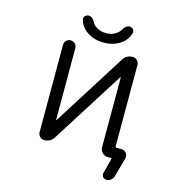

<svg xmlns="http://www.w3.org/2000/svg" viewBox="-149 -1093 1299 1366"><g transform="rotate(15 500.0 -410.0)"><path d="M760.7 -107.4Q760.7 -100.6 767.6 -100.6H806.6Q828.1 -100.6 841.8 -83Q850.6 -71.3 850.6 -57.6Q850.6 -51.8 849.6 -44.9L810.5 96.7Q805.7 115.2 791 126.5Q776.4 137.7 757.8 137.7Q741.2 137.7 731.4 125Q721.7 112.3 725.6 96.7L753.9 -13.7Q754.9 -15.6 752.9 -18.1Q751 -20.5 748 -20.5H726.6Q703.1 -20.5 686 -37.6Q668.9 -54.7 668.9 -78.1V-591.8Q668.9 -592.8 667.5 -593.3Q666 -593.8 665 -592.8L328.1 -59.6Q303.7 -20.5 257.8 -20.5Q239.3 -20.5 225.6 -34.2Q211.9 -47.9 211.9 -66.4V-709Q211.9 -728.5 225.1 -741.7Q238.3 -754.9 257.3 -754.9Q276.4 -754.9 289.6 -741.7Q302.7 -728.5 302.7 -709V-183.6Q302.7 -181.6 304.2 -181.2Q305.7 -180.7 306.6 -181.6L643.6 -715.8Q668 -754.9 714.8 -754.9Q733.4 -754.9 747.1 -741.2Q760.7 -727.5 760.7 -709ZM588.9 -921.9Q608.4 -958 636.7 -958Q652.3 -958 663.1 -946.3Q670.9 -938.5 670.9 -927.7Q670.9 -923.8 669.9 -919.9Q659.2 -876 621.1 -843.8Q566.4 -799.8 486.3 -799.8Q406.2 -799.8 351.6 -843.8Q312.5 -876 301.8 -919.9Q300.8 -923.8 300.8 -927.7Q300.8 -938.5 308.6 -946.3Q319.3 -958 335 -958Q363.3 -958 382.8 -921.9Q390.6 -905.3 406.2 -893.6Q438.5 -869.1 485.8 -869.1Q533.2 -869.1 564.5 -894.5Q580.1 -906.2 588.9 -921.9Z"/></g></svg>

Font: Rounded Mgen+ 2m regular
Style: Regular
Weight: 400
Designer: [Source Han Sans]
Ryoko NISHIZUKA  (kana & ideographs); Paul D. Hunt (Latin, Greek & Cyrillic); Wenlong ZHANG  (bopomofo
Version: Version 1.059.20150602